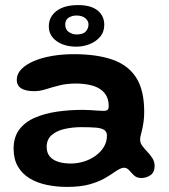

<svg xmlns="http://www.w3.org/2000/svg" viewBox="-20 -682 666 755"><path d="M244 53Q202.5 53 164.8 45.2Q127 37.5 97.2 19.8Q67.5 2 50.5 -27Q33.5 -56 33.5 -97.5Q33.5 -143 56 -172.8Q78.5 -202.5 117.2 -219.2Q156 -236 204.5 -243Q253 -250 305 -250Q320 -250 335.5 -249Q351 -248 364.2 -247Q377.5 -246 386.5 -246Q398.5 -246 403 -250.2Q407.5 -254.5 407.5 -264.5Q407.5 -280.5 403.5 -293Q399.5 -305.5 392 -315Q384.5 -324.5 374 -331.5Q357 -343 331.8 -348.2Q306.5 -353.5 277.5 -353.5Q242.5 -353.5 213.8 -346.2Q185 -339 160.8 -331.2Q136.5 -323.5 114.5 -323.5Q82 -323.5 64 -334.2Q46 -345 46 -368.5Q46 -391.5 64 -410Q82 -428.5 113 -441.8Q144 -455 184.5 -462Q225 -469 270 -469Q360.5 -469 422.2 -447.5Q484 -426 515.5 -376.8Q547 -327.5 547 -243Q547 -220 544.5 -202.8Q542 -185.5 539 -172.8Q536 -160 533.5 -150.5Q531 -141 531 -133Q531 -120 539.5 -108.5Q548 -97 559.5 -85Q571 -73 579.5 -59.5Q588 -46 588 -29.5Q588 -4.5 571.8 6.8Q555.5 18 535.5 18Q518 18 507.2 7.8Q496.5 -2.5 487.8 -12.5Q479 -22.5 467.5 -22.5Q460.5 -22.5 451.8 -18.2Q443 -14 430.5 -5.5Q415.5 5.5 391.5 19.2Q367.5 33 331.8 43Q296 53 244 53ZM258.5 -39Q285 -39 310.5 -47Q336 -55 356.2 -69.8Q376.5 -84.5 388.5 -104.5Q400.5 -124.5 400.5 -148Q400.5 -163.5 390.2 -170.8Q380 -178 358 -180Q336 -182 300.5 -182Q265 -182 233.5 -174.8Q202 -167.5 182.8 -150.5Q163.5 -133.5 163.5 -104Q163.5 -82 175.2 -67.5Q187 -53 208.2 -46Q229.5 -39 258.5 -39ZM280.5 -498.5Q233.5 -498.5 202.8 -520.2Q172 -542 172 -578.5Q172 -615.5 202.2 -638.8Q232.5 -662 287.5 -662Q337.5 -662 363.8 -640.8Q390 -619.5 390 -584.5Q390 -556 373.2 -536.8Q356.5 -517.5 331.5 -508Q306.5 -498.5 280.5 -498.5ZM282 -546.5Q306.5 -546.5 317.2 -558.2Q328 -570 328 -586Q328 -600 315.5 -610.5Q303 -621 280.5 -621Q263.5 -621 250 -612.5Q236.5 -604 236.5 -585.5Q236.5 -566 250.5 -556.2Q264.5 -546.5 282 -546.5Z"/></svg>

Font: Gluten Thin Medium
Style: Regular
Weight: 500
Version: Version 1.300